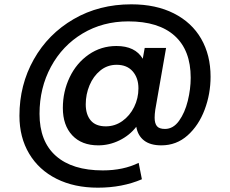

<svg xmlns="http://www.w3.org/2000/svg" viewBox="-20 -666 1065 889"><path d="M955 -311Q955 -231 927.5 -158Q900 -85 848.5 -39Q797 7 727 7Q676 7 647 -15.5Q618 -38 611 -79Q580 -39 533 -16Q486 7 435 7Q358 7 314.5 -39.5Q271 -86 271 -166Q271 -242 302.5 -308Q334 -374 391 -413.5Q448 -453 519 -453Q606 -453 641 -394L650 -444H749L699 -158Q696 -137 696 -121Q696 -95 706.5 -82Q717 -69 744 -69Q782 -69 809 -106.5Q836 -144 849.5 -199Q863 -254 863 -306Q863 -433 789 -500Q715 -567 574 -567Q456 -567 362.5 -511Q269 -455 216 -357Q163 -259 163 -139Q163 -11 239 56Q315 123 456 123Q551 123 622 88L637 164Q546 203 433 203Q324 203 242 162Q160 121 115 45.5Q70 -30 70 -130Q70 -273 136.5 -391Q203 -509 321 -577.5Q439 -646 588 -646Q702 -646 785 -604Q868 -562 911.5 -486.5Q955 -411 955 -311ZM621 -257Q621 -305 594.5 -335.5Q568 -366 520 -366Q477 -366 444.5 -339.5Q412 -313 394.5 -271Q377 -229 377 -183Q377 -136 400 -108.5Q423 -81 470 -81Q512 -81 546.5 -105.5Q581 -130 601 -170.5Q621 -211 621 -257Z"/></svg>

Font: Poppins-Tabular Medium
Style: Regular
Weight: 500
Designer: Ninad Kale (Devanagari), Jonny Pinhorn (Latin)
Foundry: Indian Type Foundry
Version: Version 4.004